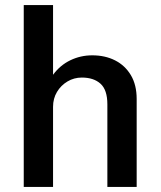

<svg xmlns="http://www.w3.org/2000/svg" viewBox="-20 -740 636 760"><path d="M74 0V-720H190V-444Q218 -482 258.5 -501.5Q299 -521 345 -521Q396 -521 435.5 -501Q475 -481 498 -442.5Q521 -404 521 -348V0H405V-327Q405 -384 378 -408.5Q351 -433 304 -433Q273 -433 247 -417.5Q221 -402 205.5 -376Q190 -350 190 -317V0Z"/></svg>

Font: Chivo Medium
Style: Regular
Weight: 500
Designer: Hector Gatti
Foundry: Omnibus-Type
Version: Version 2.002